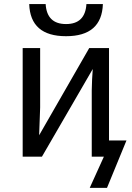

<svg xmlns="http://www.w3.org/2000/svg" viewBox="-20 -762 640 934"><path d="M175.3 -528.3V-239.3L170.4 -104L414.1 -528.3H510.3V-78.6H595.2L500.5 151.9H416.5L485.4 0H426.3V-322.3Q426.3 -339.8 428 -375.5Q429.7 -411.1 431.2 -426.3L184.1 0H90.3V-528.3ZM301.3 -585.9Q127.4 -585.9 122.1 -742.2H202.1Q208 -645 301.3 -645Q394.5 -645 400.4 -742.2H480.5Q475.1 -585.9 301.3 -585.9Z"/></svg>

Font: Liberation Mono
Style: Regular
Weight: 400
Monospace: yes
Designer: Steve Matteson
Foundry: Ascender Corporation
Version: Version 2.1.5